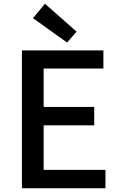

<svg xmlns="http://www.w3.org/2000/svg" viewBox="-20 -1005 640 1025"><path d="M97 -736H532V-639H213V-434H483V-336H213V-98H543V0H97ZM156 -908 220 -985 389 -836 338 -778Z"/></svg>

Font: Noto Sans S Chinese Medium
Style: Regular
Weight: 500
Designer: Ryoko NISHIZUKA  (kana & ideographs); Paul D. Hunt (Latin, Greek & Cyrillic); Wenlong ZHANG  (bopomofo); Sandoll Communi
Foundry: Adobe Systems Incorporated
Version: Version 1.000;PS 1;hotconv 1.0.78;makeotf.lib2.5.61930